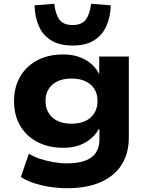

<svg xmlns="http://www.w3.org/2000/svg" viewBox="-20 -801 782 1012"><path d="M333 191Q265 191 199 175.5Q133 160 90 132L132 9Q157 25 190.5 36Q224 47 261 53.5Q298 60 332 60Q419 60 461.5 28.5Q504 -3 504 -65V-120H500Q477 -77 429 -49.5Q381 -22 314 -22Q236 -22 177.5 -52.5Q119 -83 86.5 -138Q54 -193 54 -268Q54 -342 86.5 -397.5Q119 -453 177 -483.5Q235 -514 313 -514Q380 -514 429 -486.5Q478 -459 501 -413H503V-503H659V-76Q659 7 621.5 66.5Q584 126 511.5 158.5Q439 191 333 191ZM357 -149Q421 -149 457.5 -181.5Q494 -214 494 -269Q494 -323 457.5 -355Q421 -387 357 -387Q293 -387 256.5 -355Q220 -323 220 -269Q220 -214 256.5 -181.5Q293 -149 357 -149ZM363 -561Q295 -561 251 -587.5Q207 -614 185.5 -662Q164 -710 162 -773L266 -781Q272 -727 293 -698Q314 -669 363 -669Q411 -669 432.5 -698Q454 -727 460 -781L564 -773Q562 -710 540 -662Q518 -614 474.5 -587.5Q431 -561 363 -561Z"/></svg>

Font: Nunito Sans 7pt SemiExpanded ExtraBold
Style: Regular
Weight: 800
Width: 6
Designer: Vernon Adams
Foundry: Vernon Adams
Version: Version 3.101;gftools[0.9.27]